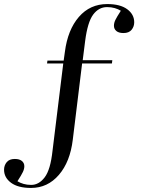

<svg xmlns="http://www.w3.org/2000/svg" viewBox="-112 -764 702 947"><path d="M41 163Q-23 163 -57.5 137.5Q-92 112 -92 73Q-92 52 -79 36Q-66 20 -39 20Q-16 20 -4 30Q8 40 8 56Q8 69 1 84Q-6 99 -26 130Q-13 138 4 143Q21 148 42 148Q80 148 108.5 110.5Q137 73 147 -20L200 -451H120L122 -465H202L208 -508Q222 -617 277 -680.5Q332 -744 417 -744Q481 -744 515.5 -718.5Q550 -693 550 -654Q550 -633 537 -617Q524 -601 497 -601Q474 -601 462 -611Q450 -621 450 -637Q450 -651 457 -665.5Q464 -680 484 -711Q471 -719 454 -724Q437 -729 416 -729Q375 -729 347.5 -692Q320 -655 308 -562L296 -467H442L440 -451H293L247 -75Q234 34 178.5 98.5Q123 163 41 163Z"/></svg>

Font: Display Regular
Style: Regular
Weight: 400
Designer: Latin by Veronika Burian and Jose Scaglione. Greek by Irene Vlachou. Cyrillic by Vera Evstafieva.
Foundry: TypeTogether
Version: Version 3.002